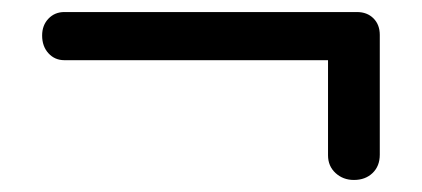

<svg xmlns="http://www.w3.org/2000/svg" viewBox="-20 -442 701 319"><path d="M568 -143Q550 -143 537.5 -154.5Q525 -166 525 -184V-353L543 -342H87Q71 -342 60.5 -353.5Q50 -365 50 -383Q50 -400 60.5 -411Q71 -422 87 -422H573Q590 -422 600.5 -411.5Q611 -401 611 -384V-185Q611 -166 599 -154.5Q587 -143 568 -143Z"/></svg>

Font: Quicksand Light Medium
Style: Regular
Weight: 500
Version: Version 3.006